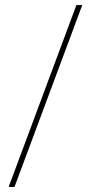

<svg xmlns="http://www.w3.org/2000/svg" viewBox="-20 -978 359 754"><path d="M14 -244H37L303 -958H280Z"/></svg>

Font: Noto Sans Khmer UI Condensed Thin
Style: Regular
Weight: 100
Width: 3
Designer: Danh Hong and the Monotype Design Team
Foundry: Monotype Imaging Inc.
Version: Version 2.002